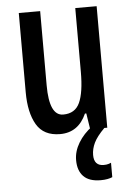

<svg xmlns="http://www.w3.org/2000/svg" viewBox="-54 -581 580 850"><g transform="rotate(-5 235.5 -155.5)"><path d="M408 -540V0H332L321 -71H315Q279 10 198 10Q125 10 93.5 -43.5Q62 -97 62 -188V-540H157V-210Q157 -75 219 -75Q272 -75 292.5 -120Q313 -165 313 -256V-540ZM335 115Q335 163 378 163Q391 163 398.5 160.5Q406 158 411 156V220Q402 224 389 226.5Q376 229 359 229Q308 229 283 203.5Q258 178 258 131Q258 92 280.5 54.5Q303 17 342 -12L395 0Q361 34 348 61Q335 88 335 115Z"/></g></svg>

Font: Noto Sans Tamil ExtraCondensed Medium
Style: Regular
Weight: 500
Width: 2
Designer: Jelle Bosma - Monotype Design Team
Foundry: Monotype Imaging Inc.
Version: Version 2.004; ttfautohint (v1.8.4.7-5d5b)